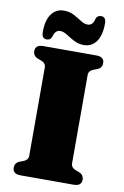

<svg xmlns="http://www.w3.org/2000/svg" viewBox="-99 -967 660 1024"><g transform="rotate(10 231.0 -455.5)"><path d="M347 -111Q347 -88 372.5 -78L391.5 -71Q417.5 -61 417.5 -34Q417.5 0 374.5 0H87.5Q44.5 0 44.5 -34Q44.5 -61 70.5 -71L89.5 -78Q115 -88 115 -111V-589Q115 -612.5 89.5 -622L70.5 -629Q44.5 -639 44.5 -666Q44.5 -700 87.5 -700H374.5Q417.5 -700 417.5 -666Q417.5 -639 391.5 -629L372.5 -622Q347 -612.5 347 -589ZM298.5 -743Q268.5 -743 244.5 -756Q220.5 -769 200.5 -782Q180.5 -795 162.5 -795Q135 -795 125.5 -756Q118 -738 98.5 -738Q71.5 -738 71.5 -773.5Q71.5 -838 96.5 -871.8Q121.5 -905.5 163.5 -905.5Q194 -905.5 218 -892.8Q242 -880 261.8 -867Q281.5 -854 299.5 -854Q328.5 -854 336.5 -893Q344 -911 364 -911Q390.5 -911 390.5 -875.5Q390.5 -811 365.5 -777Q340.5 -743 298.5 -743Z"/></g></svg>

Font: Fraunces 9pt S000 Black
Style: Regular
Weight: 900
Version: Version 1.000; ttfautohint (v1.8.3)